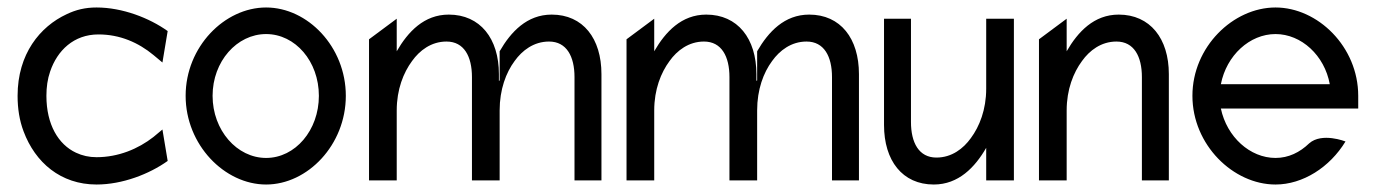

<svg xmlns="http://www.w3.org/2000/svg" viewBox="-20 -482 3682 513"><path d="M243 -390C301 -390 350 -368 390 -335L414 -315L428 -399C379 -434 307 -462 238 -462C208 -462 183 -456 158 -444C87 -411 27 -338 27 -226C27 -192 32 -160 43 -131C74 -48 142 11 238 11C307 11 379 -17 428 -52L414 -136L390 -116C349 -84 296 -62 238 -62C218 -62 200 -66 183 -74C136 -96 104 -149 104 -226C104 -249 107 -271 114 -291C133 -347 177 -390 243 -390Z M476 -226C476 -95 580 11 691 11C802 11 904 -95 904 -226C904 -357 802 -462 691 -462C580 -462 476 -357 476 -226ZM548 -226C548 -318 613 -391 691 -391C769 -391 832 -318 832 -226C832 -134 769 -60 691 -60C613 -60 548 -134 548 -226Z M966 0H1040V-187C1040 -243 1058 -288 1081 -319C1101 -347 1132 -371 1173 -371C1220 -371 1241 -331 1241 -276V0H1313H1315V-187C1315 -243 1332 -288 1355 -319C1375 -347 1406 -371 1447 -371C1494 -371 1515 -331 1515 -276V0H1587V-284C1587 -379 1538 -443 1454 -443C1388 -443 1345 -397 1315 -345V-267L1313 -266V-284C1313 -379 1263 -443 1179 -443C1113 -443 1070 -397 1040 -345V-432L966 -377Z M1654 0H1728V-187C1728 -243 1746 -288 1769 -319C1789 -347 1820 -371 1861 -371C1908 -371 1929 -331 1929 -276V0H2001H2003V-187C2003 -243 2020 -288 2043 -319C2063 -347 2094 -371 2135 -371C2182 -371 2203 -331 2203 -276V0H2275V-284C2275 -379 2226 -443 2142 -443C2076 -443 2033 -397 2003 -345V-267L2001 -266V-284C2001 -379 1951 -443 1867 -443C1801 -443 1758 -397 1728 -345V-432L1654 -377Z M2342 -148C2342 -53 2391 11 2475 11C2541 11 2585 -35 2615 -87V0H2689V-432H2615V-245C2615 -189 2597 -144 2574 -113C2554 -85 2523 -61 2482 -61C2435 -61 2414 -101 2414 -156V-432H2342Z M2756 0H2830V-187C2830 -243 2848 -288 2871 -319C2891 -347 2922 -371 2963 -371C3010 -371 3031 -331 3031 -276V0H3103V-284C3103 -379 3053 -443 2969 -443C2903 -443 2860 -397 2830 -345V-432L2756 -377Z M3166 -226C3166 -95 3275 11 3388 11C3461 11 3533 -35 3575 -104C3575 -104 3512 -129 3478 -99C3453 -75 3423 -60 3388 -60C3320 -60 3258 -116 3242 -192H3609V-226C3609 -357 3501 -462 3388 -462C3275 -462 3166 -357 3166 -226ZM3242 -257C3257 -334 3319 -391 3388 -391C3457 -391 3519 -334 3533 -257Z"/></svg>

Font: Charger Sport
Style: Nrw
Weight: 400
Designer: Jasper
Foundry: Cannot Into Space Fonts
Version: Version 1.1